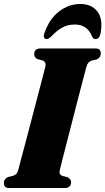

<svg xmlns="http://www.w3.org/2000/svg" viewBox="-30 -943 529 963"><path d="M269.5 -88Q264.5 -67.5 283.5 -60.5L308.5 -54Q326.5 -45 326.5 -30Q326.5 0 294 0H17Q1 0 -4.8 -7Q-10.5 -14 -10.5 -25.5Q-10.5 -36.5 -4.2 -44Q2 -51.5 10 -55L37.5 -62Q47 -65.5 52.8 -72Q58.5 -78.5 62.5 -94Q66.5 -109.5 77 -149.2Q87.5 -189 101.8 -242.5Q116 -296 131 -353.8Q146 -411.5 160 -464.8Q174 -518 184.2 -556.8Q194.5 -595.5 198 -610.5Q202.5 -632.5 183 -640L158 -646.5Q141.5 -655 141.5 -670.5Q141.5 -700 173.5 -700H448Q464.5 -700 470 -692.8Q475.5 -685.5 475.5 -675Q475.5 -664 469.5 -656.2Q463.5 -648.5 455 -645L428 -638.5Q418.5 -634.5 413 -628.2Q407.5 -622 403 -606.5Q399 -592 388.8 -553Q378.5 -514 364.8 -460.8Q351 -407.5 336 -349.2Q321 -291 307.2 -237.2Q293.5 -183.5 283.2 -143.8Q273 -104 269.5 -88ZM345.5 -820Q309.5 -820 282.5 -805Q255.5 -790 229 -762Q214 -747 203.5 -747Q194 -747 191 -755.2Q188 -763.5 193 -777Q217.5 -848.5 266.5 -885.8Q315.5 -923 372.5 -923Q429 -923 458.2 -885.8Q487.5 -848.5 474.5 -777Q469.5 -747 448 -747Q437.5 -747 431 -762Q407 -820 345.5 -820Z"/></svg>

Font: Fraunces 144pt Soft Black
Style: Italic
Weight: 900
Italic angle: -16°
Version: Version 1.000;[b76b70a41]